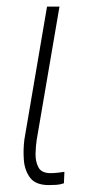

<svg xmlns="http://www.w3.org/2000/svg" viewBox="-20 -548 295 572"><path d="M120.1 -528.3H157.2L89.4 -131.8Q86.4 -112.8 85.9 -89.8Q85.4 -66.9 94.5 -49.6Q103.5 -32.2 130.4 -32.2Q141.1 -32.2 151.6 -33.4Q162.1 -34.7 171.9 -36.1L170.4 -2Q159.2 2 147.7 2.7Q136.2 3.4 124 3.4Q85.4 2.9 69.3 -19Q53.2 -41 51 -72Q48.8 -103 52.7 -132.8Z"/></svg>

Font: Roboto Condensed ExtraLight
Style: Italic
Weight: 250
Italic angle: -12°
Designer: Christian Robertson
Foundry: Google
Version: Version 3.008; 2023